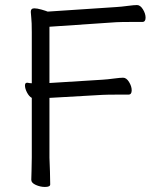

<svg xmlns="http://www.w3.org/2000/svg" viewBox="-20 -732 622 761"><path d="M386 -356 176 -344V-107L178 -52L179 -1Q179 9 158 9Q140 9 122 1Q104 -7 104 -19Q104 -40 105 -55L106 -108V-344Q95 -350 87 -365.5Q79 -381 79 -393Q79 -404 87 -404H89Q99 -402 106 -402V-604Q106 -645 104 -661L102 -685Q102 -699 116 -699Q127 -699 144.5 -694Q162 -689 169 -686L440 -704Q459 -705 489 -709Q512 -712 523 -712Q536 -712 546.5 -695Q557 -678 557 -662Q557 -645 544 -645H502Q460 -645 441 -644L176 -626V-403L385 -416Q404 -417 434 -421Q457 -424 468 -424Q481 -424 491.5 -407Q502 -390 502 -374Q502 -357 489 -357H447Q405 -357 386 -356Z"/></svg>

Font: Iansui
Style: Regular
Weight: 400
Designer: But Ko / Fontworks Inc.
Foundry: zi-hi.com / Fontworks Inc.
Version: Version 1.002